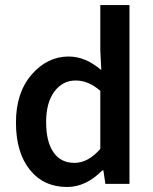

<svg xmlns="http://www.w3.org/2000/svg" viewBox="-20 -726 604 758"><path d="M376 -138.2V-367.2Q330.1 -408.2 278.6 -408.2Q227.1 -408.2 194.6 -364.5Q162.1 -320.8 162.1 -243.9Q162.1 -167 190.9 -125Q219.7 -83 273.9 -83Q328.1 -83 376 -138.2ZM245.1 12.2Q152.3 12.2 97.7 -55.9Q43 -124 43 -242.2Q43 -360.4 105 -431.6Q167 -502.9 251 -502.9Q317.9 -502.9 379.9 -449.2L376 -527.8V-706.1H491.2V0H396L388.2 -53.2H383.8Q319.3 12.2 245.1 12.2Z"/></svg>

Font: SourceSansPro-Semibold
Style: Regular
Weight: 600
Designer: Paul D. Hunt
Foundry: Adobe Systems Incorporated
Version: Version 2.020;PS 2.0;hotconv 1.0.86;makeotf.lib2.5.63406